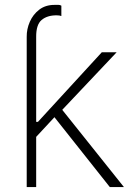

<svg xmlns="http://www.w3.org/2000/svg" viewBox="-20 -757 543 777"><path d="M424.4 0 200.3 -282.7 126.4 -203.1V0H88.1V-608Q87.7 -639.2 100.7 -668.9Q113.6 -698.5 138.8 -717.9Q164.1 -737.2 199.9 -737.2Q201.3 -737.2 204.2 -737.2Q209.5 -737.6 216.3 -737.4Q223 -737.2 228.3 -734V-692.1Q221.2 -695 208.8 -695Q170.8 -695 148.4 -676.1Q126.1 -657.3 126.4 -608V-263.8H133.5L392 -545.5H452.1L231.9 -312.5L481.5 0Z"/></svg>

Font: Inter Extra Light BETA
Style: Regular
Weight: 200
Designer: Rasmus Andersson
Foundry: rsms
Version: Version 3.011;git-f93a4a705